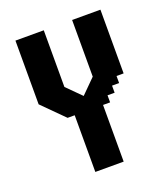

<svg xmlns="http://www.w3.org/2000/svg" viewBox="-113 -663 647 743"><g transform="rotate(-20 211.0 -291.5)"><path d="M269.4 -583.3V-350L211 -291.7L152.7 -350V-583.3H36V-320.9L123.5 -233.4H152.7V0H269.4V-233.4H298.5V-262.5H327.7V-291.7H356.8V-320.9H386V-583.3Z"/></g></svg>

Font: Stepalange Short
Style: Regular
Weight: 400
Designer: Szymon Furjan
Version: Version 1.001;Fontself Maker 3.5.8